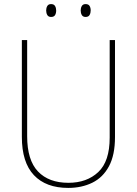

<svg xmlns="http://www.w3.org/2000/svg" viewBox="-20 -910 669 940"><path d="M543 -239Q543 -151 513.5 -96Q484 -41 432 -15.5Q380 10 314 10Q205 10 146 -52.5Q87 -115 87 -240V-714H113V-243Q113 -126 166 -70.5Q219 -15 315 -15Q405 -15 461 -67.5Q517 -120 517 -236V-714H543ZM206 -859Q206 -871 211.5 -880.5Q217 -890 230 -890Q244 -890 249.5 -880.5Q255 -871 255 -859Q255 -845 249.5 -836Q244 -827 230 -827Q217 -827 211.5 -836.5Q206 -846 206 -859ZM375 -859Q375 -871 380.5 -880.5Q386 -890 399 -890Q413 -890 418.5 -881Q424 -872 424 -859Q424 -846 418.5 -836.5Q413 -827 399 -827Q386 -827 380.5 -836.5Q375 -846 375 -859Z"/></svg>

Font: Noto Sans Myanmar UI SemiCondensed Thin
Style: Regular
Weight: 100
Width: 4
Designer: Monotype Design Team
Foundry: Monotype Imaging Inc.
Version: Version 2.103; ttfautohint (v1.8.4.7-5d5b)